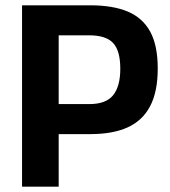

<svg xmlns="http://www.w3.org/2000/svg" viewBox="-20 -703 640 723"><path d="M63 0V-683H320Q405 -683 461 -659.5Q517 -636 545.5 -584Q574 -532 574 -445Q574 -358 545.5 -303.5Q517 -249 461 -223.5Q405 -198 320 -198H201V0ZM201 -311H316Q379 -311 406 -344.5Q433 -378 433 -444Q433 -512 406 -541Q379 -570 316 -570H201Z"/></svg>

Font: Cairo Play
Style: Bold
Weight: 700
Version: Version 3.119